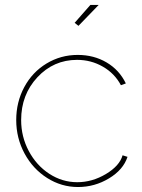

<svg xmlns="http://www.w3.org/2000/svg" viewBox="-20 -750 578 780"><path d="M298.8 -645 283.2 -657.2 347.2 -730H380.9ZM296.9 9.8Q229.5 9.8 171.6 -26.9Q113.8 -63.5 79.8 -126.2Q45.9 -189 45.9 -262.2Q45.9 -335.4 78.6 -396.2Q111.3 -457 168.9 -491.9Q226.6 -526.9 295.9 -526.9Q361.3 -526.9 413.1 -496.3Q464.8 -465.8 491.2 -411.1L471.2 -403.8Q445.8 -451.7 397.9 -479.2Q350.1 -506.8 293 -506.8Q197.8 -506.8 131.8 -436Q65.9 -365.2 65.9 -262.2Q65.9 -194.8 96.9 -136.5Q127.9 -78.1 180.4 -43.9Q232.9 -9.8 293.9 -9.8Q354.5 -9.8 410.2 -43Q465.8 -76.2 478 -119.1L498 -112.8Q481 -60.5 422.9 -25.4Q364.7 9.8 296.9 9.8Z"/></svg>

Font: Rawline Thin
Style: Regular
Weight: 250
Designer: Matt McInerney, Pablo Impallari, Rodrigo Fuenzalida
Foundry: Matt McInerney, Pablo Impallari, Rodrigo Fuenzalida
Version: Version 4.020;PS 004.020;hotconv 1.0.88;makeotf.lib2.5.64775